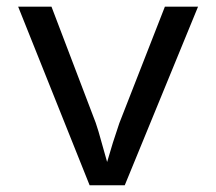

<svg xmlns="http://www.w3.org/2000/svg" viewBox="-20 -548 640 568"><path d="M349.1 0H245.1L33.7 -528.3H132.3L263.2 -184.6L271.5 -158.7L296.9 -68.8L314 -126L333 -183.6L467.8 -528.3H565.9Z"/></svg>

Font: Courier New
Style: Regular
Weight: 400
Designer: Steve Matteson
Foundry: Ascender Corporation
Version: Version 2.00.3